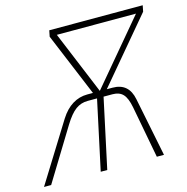

<svg xmlns="http://www.w3.org/2000/svg" viewBox="-155 -810 884 909"><g transform="rotate(-15 287.0 -355.0)"><path d="M-50 0 129 -288Q155 -329 188.5 -349.5Q222 -370 261 -370H289L160 -680L166 -710H624L618 -680L357 -370H385Q464 -370 480 -288L538 0H503L455 -255Q446 -302 428 -321Q410 -340 377 -340H333L260 0H228L301 -340H255Q222 -340 196 -321Q170 -302 141 -255L-15 0ZM195 -680 323 -371 583 -680Z"/></g></svg>

Font: Geist Mono Thin
Style: Italic
Weight: 100
Italic angle: -12°
Monospace: yes
Designer: Basement.studio, Andrés Briganti, Mateo Zaragoza
Foundry: Basement.studio, Vercel, Andrés Briganti, Guido Ferreyra, Mateo Zaragoza
Version: Version 1.500; ttfautohint (v1.8.4.7-5d5b)